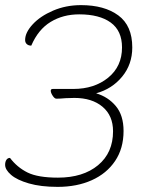

<svg xmlns="http://www.w3.org/2000/svg" viewBox="-27 -720 596 749"><path d="M455 -209Q455 -141 422 -92Q389 -43 331 -17Q273 9 198 9Q132 9 85.5 -4.5Q39 -18 16 -38Q-7 -58 -7 -77Q-7 -89 -2 -96.5Q3 -104 12 -104Q40 -67 80.5 -47Q121 -27 199 -27Q297 -27 355.5 -75.5Q414 -124 414 -208Q414 -269 373 -303.5Q332 -338 263 -338L229 -337Q207 -335 193 -335Q186 -335 178.5 -346.5Q171 -358 171 -366Q171 -373 179 -373H259Q341 -373 395 -417Q449 -461 449 -535Q449 -600 405 -632Q361 -664 282 -664Q219 -664 170.5 -634.5Q122 -605 95 -542Q84 -542 77.5 -548Q71 -554 71 -564Q71 -593 100.5 -625Q130 -657 180 -678.5Q230 -700 289 -700Q380 -700 434.5 -660Q489 -620 489 -535Q489 -469 449.5 -421Q410 -373 348 -356Q395 -342 425 -306Q455 -270 455 -209Z"/></svg>

Font: Krub ExtraLight
Style: Italic
Weight: 275
Italic angle: -8°
Designer: Ekaluck Peanpanawate
Foundry: Cadson Demak Co.,Ltd.
Version: Version 1.000; ttfautohint (v1.6)